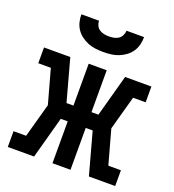

<svg xmlns="http://www.w3.org/2000/svg" viewBox="-136 -856 872 961"><g transform="rotate(20 300.0 -375.0)"><path d="M14 0V-84H81L131 -265L81 -446H14V-530H154L215 -307H252V-530H348V-307H385L446 -530H586V-446H519L469 -265L519 -84H586V0H446L385 -223H348V0H252V-223H215L154 0ZM300 -610Q279 -610 258.5 -612.5Q238 -615 219 -622.5Q200 -630 183 -642.5Q166 -655 154.5 -672Q143 -689 138 -709Q133 -729 133 -750H227Q227 -737 233 -724.5Q239 -712 250 -705Q261 -698 274 -695.5Q287 -693 300 -693Q313 -693 326 -695.5Q339 -698 350 -705Q361 -712 367 -724.5Q373 -737 373 -750H467Q467 -729 462 -709Q457 -689 445.5 -672Q434 -655 417 -642.5Q400 -630 381 -622.5Q362 -615 341.5 -612.5Q321 -610 300 -610Z"/></g></svg>

Font: Iosevka Slab Medium Extended
Style: Regular
Weight: 500
Width: 7
Monospace: yes
Designer: Belleve Invis
Foundry: Belleve Invis
Version: Version 11.1.1; ttfautohint (v1.8.3)